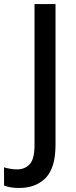

<svg xmlns="http://www.w3.org/2000/svg" viewBox="-87 -734 378 951"><path d="M8 197Q-37 197 -67 185V95Q-53 99 -36.5 102Q-20 105 -1 105Q35 105 59.5 80Q84 55 84 -16V-714H188V-17Q188 97 139.5 147Q91 197 8 197Z"/></svg>

Font: Noto Sans Tamil SemiCondensed Medium
Style: Regular
Weight: 500
Width: 4
Designer: Jelle Bosma - Monotype Design Team
Foundry: Monotype Imaging Inc.
Version: Version 2.004; ttfautohint (v1.8.4.7-5d5b)